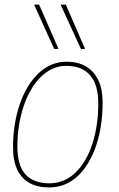

<svg xmlns="http://www.w3.org/2000/svg" viewBox="-20 -810 522 840"><path d="M195 10Q144 10 109 -9.5Q74 -29 55.5 -68Q37 -107 37 -166Q37 -217 44.5 -264Q52 -311 66 -352.5Q80 -394 100.5 -428.5Q121 -463 147 -488Q173 -513 204 -526.5Q235 -540 271 -540Q321 -540 356 -519.5Q391 -499 410 -459.5Q429 -420 429 -362Q429 -311 422 -263.5Q415 -216 401 -174.5Q387 -133 367 -99Q347 -65 321 -40.5Q295 -16 263.5 -3Q232 10 195 10ZM197 -8Q230 -8 259 -20.5Q288 -33 311.5 -56Q335 -79 353.5 -111Q372 -143 384.5 -182Q397 -221 403.5 -265Q410 -309 410 -357Q410 -440 374 -481Q338 -522 270 -522Q238 -522 209.5 -509Q181 -496 157 -472Q133 -448 114.5 -415.5Q96 -383 83 -344Q70 -305 63 -261Q56 -217 56 -170Q56 -86 91.5 -47Q127 -8 197 -8ZM217 -596 129 -790H151L236 -596ZM334 -596 245 -790H268L352 -596Z"/></svg>

Font: Georama ExtraCondensed Thin Thin
Style: Italic
Weight: 250
Italic angle: -9°
Version: Version 1.001